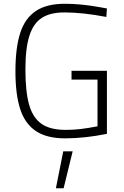

<svg xmlns="http://www.w3.org/2000/svg" viewBox="-20 -726 658 1020"><path d="M62 0ZM62 -347Q62 -471 87 -549.5Q112 -628 169.5 -667Q227 -706 325 -706Q412 -706 515 -687L548 -681L545 -636Q419 -660 322 -660Q248 -660 203 -631.5Q158 -603 136.5 -537Q115 -471 115 -357Q115 -240 134.5 -170.5Q154 -101 200 -68.5Q246 -36 329 -36Q370 -36 408 -40.5Q446 -45 498 -55V-303H360V-350H548V-15Q430 9 326 9Q229 9 171 -29.5Q113 -68 87.5 -146Q62 -224 62 -347ZM316 78H366L318 274H277Z"/></svg>

Font: Cairo Light
Style: Regular
Weight: 300
Designer: Mohamed Gaber, the designers of Titillium
Foundry: Kief Type Foundry
Version: Version 2.009; ttfautohint (v1.5.33-1714) -l 8 -r 50 -G 200 